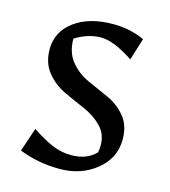

<svg xmlns="http://www.w3.org/2000/svg" viewBox="-98 -696 697 789"><g transform="rotate(15 251.0 -301.0)"><path d="M55 -17 89 -118Q147 -80 183.5 -66Q220 -52 259 -52Q325 -52 363 -92Q366 -107 366 -123Q366 -170 334.5 -202Q303 -234 258.5 -253Q214 -272 169 -293Q124 -314 92.5 -353Q61 -392 61 -450Q61 -525 123.5 -571Q186 -617 288 -617Q359 -617 421 -589L392 -495Q308 -551 253.5 -551Q199 -551 144 -517Q144 -458 175 -420.5Q206 -383 251 -363Q296 -343 340.5 -323Q385 -303 416 -265.5Q447 -228 447 -169Q447 -89 382.5 -37Q318 15 227 15Q136 15 55 -17Z"/></g></svg>

Font: Galdeano
Style: Regular
Weight: 400
Designer: Dario Manuel Muhafara
Foundry: Dario Manuel Muhafara
Version: Version 1.001